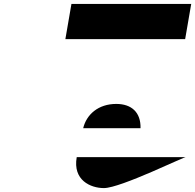

<svg xmlns="http://www.w3.org/2000/svg" viewBox="-20 -1151 997 981"><path d="M345 -1131 314 -951H926L957 -1131ZM930 -348C934 -357 597 -190 511 -190C443 -190 351 -230 372 -348ZM405 -496C422 -566 482 -620 574 -620C652 -620 700 -577 698 -496Z"/></svg>

Font: Hussar Dziwak
Style: Kur
Weight: 400
Version: Version 1.022